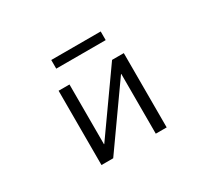

<svg xmlns="http://www.w3.org/2000/svg" viewBox="-136 -933 1272 1163"><g transform="rotate(-30 500.0 -351.5)"><path d="M348.6 -519.5V-101.6H350.6L646.5 -519.5H728.5V0H652.3V-418H650.4L354.5 0H272.5V-519.5ZM327.1 -642.6V-703.1H672.9V-642.6Z"/></g></svg>

Font: GenEi Gothic M SemiLight
Style: Regular
Weight: 350
Designer: o_tamon (Modified); [Source Han Sans]
Ryoko NISHIZUKA  (kana & ideographs); Paul D. Hunt (Latin, Greek & Cyrillic); Wenl
Version: Version 1.1a;Original Version 1.004